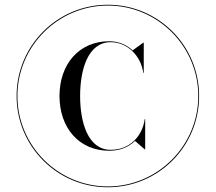

<svg xmlns="http://www.w3.org/2000/svg" viewBox="-20 -780 910 810"><path d="M50 -375C50 -162 222 10 435 10C648 10 820 -162 820 -375C820 -588 648 -760 435 -760C222 -760 50 -588 50 -375ZM53.5 -375C53.5 -585 225 -756.5 435 -756.5C645 -756.5 816.5 -585 816.5 -375C816.5 -165 645 6.5 435 6.5C225 6.5 53.5 -165 53.5 -375ZM592.5 -277.5H590.5C581.5 -207.5 529 -148 447 -148C350 -148 318 -266 318 -375C318 -484 350 -602 447 -602C515 -602 574 -547.5 584.5 -472.5H586.5V-600H584.5L539.5 -567.5C514 -591.5 479.5 -606 441 -606C313 -606 231 -509 231 -375C231 -241 313 -144 441 -144C486 -144 523 -159.5 549.5 -185.5L590.5 -150H592.5Z"/></svg>

Font: Bodoni* 48pt Medium
Style: Regular
Weight: 500
Version: Version 2.3